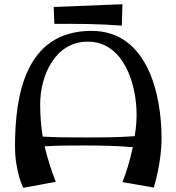

<svg xmlns="http://www.w3.org/2000/svg" viewBox="-20 -872 834 908"><path d="M413 -726C99 -726 51 -420 51 -180C51 -58 90 16 90 16L244 -12C221 -70 204 -125 191 -180C252 -184 313 -184 373 -184C450 -184 530 -183 608 -176C595 -116 578 -56 559 -11L707 15C707 15 744 -98 744 -218C744 -425 678 -726 413 -726ZM170 -379C170 -511 238 -675 395 -675C568 -675 626 -469 626 -330C626 -299 623 -264 617 -228C537 -222 456 -222 378 -222C312 -222 247 -222 182 -226C174 -275 170 -325 170 -379ZM234 -839 237 -759C343 -760 450 -759 556 -751L559 -852Z"/></svg>

Font: Original Surfer
Style: Regular
Weight: 400
Designer: Astigmatic (AOETI)
Foundry: Astigmatic (AOETI)
Version: Version 1.001